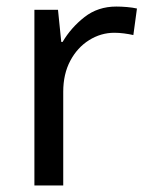

<svg xmlns="http://www.w3.org/2000/svg" viewBox="-20 -566 453 586"><path d="M335 -546Q350 -546 367.5 -544.5Q385 -543 398 -540L387 -459Q374 -462 358.5 -464Q343 -466 329 -466Q288 -466 252 -443.5Q216 -421 194.5 -380.5Q173 -340 173 -286V0H85V-536H157L167 -438H171Q197 -482 238 -514Q279 -546 335 -546Z"/></svg>

Font: Noto Sans Chorasmian
Style: Regular
Weight: 400
Designer: Federico Parra Barrios
Foundry: Google LLC
Version: Version 1.004; ttfautohint (v1.8.4.7-5d5b)